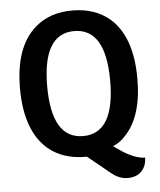

<svg xmlns="http://www.w3.org/2000/svg" viewBox="-57 -746 773 929"><g transform="rotate(-5 330.0 -281.5)"><path d="M446 102 338 14H331Q222 14 150 -46Q44 -138 44 -342.5Q44 -547 150 -637Q220 -697 328.5 -697Q437 -697 509 -637Q614 -546 614 -341Q614 -157 529 -69Q501 -38 468 -26L491 -10Q563 42 618 43Q617 85 592.5 109.5Q568 134 526 134Q484 134 446 102ZM329 -597Q176 -597 176 -342Q176 -87 329 -87Q482 -87 482 -342Q482 -597 329 -597Z"/></g></svg>

Font: Signika Negative
Style: Semibold
Weight: 600
Designer: Anna Giedrys
Foundry: Anna Giedrys
Version: Version 1.001